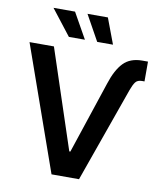

<svg xmlns="http://www.w3.org/2000/svg" viewBox="-100 -1026 931 1105"><g transform="rotate(10 366.0 -473.0)"><path d="M502 -570.8Q528.3 -652.8 568.1 -694.1Q607.9 -735.4 678.2 -735.4H711.4V-619.6H696.8Q670.4 -619.6 658.4 -603.3Q646.5 -586.9 635.3 -555.7L438 0H277.3L20.5 -727.5H163.1L355 -147.9H361.3ZM403.8 -796.4 320.8 -945.8H439.9L496.1 -796.4ZM238.3 -796.4 122.1 -945.8H248L332 -796.4Z"/></g></svg>

Font: Inter 18pt SemiBold
Style: Regular
Weight: 600
Designer: Rasmus Andersson
Foundry: rsms
Version: Version 4.001;git-66647c0bb